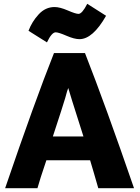

<svg xmlns="http://www.w3.org/2000/svg" viewBox="-20 -979 737 1010"><path d="M685 11H497Q483 -39 473 -72Q463 -105 459.5 -117.5Q456 -130 454 -136H224Q189 -33 177 11H7Q162 -443 264 -700H427Q536 -422 685 11ZM419 -261 360 -447Q339 -515 339 -516Q334 -505 323 -463Q312 -425 258 -261ZM398 -773Q371 -773 329.5 -791Q288 -809 273 -809Q252 -809 227 -756L130 -817Q148 -865 183.5 -903.5Q219 -942 267 -942Q295 -942 336.5 -924Q378 -906 393 -906Q412 -906 439 -959L538 -896Q468 -773 398 -773Z"/></svg>

Font: Repo
Style: ExtraBold
Weight: 800
Designer: Stefan Peev
Foundry: Context Ltd
Version: Version 001.000